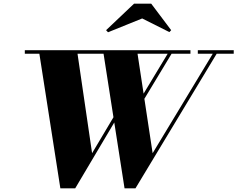

<svg xmlns="http://www.w3.org/2000/svg" viewBox="-20 -1026 1306 1056"><path d="M665 10 546.5 -750H733.5L819.5 -183.5L1162 -750H1183.5L725 10ZM312 10 193.5 -750H403.5L486.5 -183.5L651.5 -461H673L393.5 10ZM116.5 -730.5V-750H1027.5V-730.5ZM713 -417 914 -750H935.5L734.5 -417ZM1068 -730.5V-750H1265.5V-730.5ZM574 -848.5 563.5 -860 717.5 -1006H811.5L921.5 -860L911.5 -849.5L762 -924.5Z"/></svg>

Font: Bodoni Moda 11pt ExtraBold
Style: Italic
Weight: 800
Italic angle: -13°
Version: Version 2.004